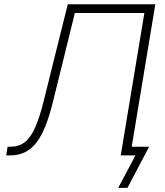

<svg xmlns="http://www.w3.org/2000/svg" viewBox="-20 -748 794 924"><path d="M9.8 0 16.6 -42H31.2Q70.8 -42 98.9 -63.5Q127 -85 148.7 -133.3Q170.4 -181.6 190.4 -262.2L306.2 -727.5H727.5L606.9 0H561L674.8 -685.5H340.3L234.9 -258.3Q218.8 -192.9 199.7 -144.3Q180.7 -95.7 156.5 -63.5Q132.3 -31.2 100.6 -15.6Q68.8 0 26.9 0ZM548.8 156.2 631.8 0H580.6L587.4 -42H697.8L593.3 156.2Z"/></svg>

Font: Inter 16pt ExtraLight
Style: Italic
Weight: 250
Italic angle: -9.3988°
Version: Version 4.001;git-66647c0bb